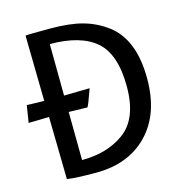

<svg xmlns="http://www.w3.org/2000/svg" viewBox="-99 -735 770 823"><g transform="rotate(-15 286.5 -323.0)"><path d="M3 -280 15 -356Q63 -354 92 -354L87 -645Q104 -647 194 -647Q284 -647 341 -631Q398 -615 445 -580Q543 -507 543 -332Q543 -176 457.5 -87.5Q372 1 228 1Q138 1 99 -5L94 -282ZM263 -279 181 -281 183 -67Q294 -67 368 -120Q450 -177 450 -321.5Q450 -466 382 -524.5Q314 -583 178 -583L180 -354L294 -356Q267 -279 263 -279Z"/></g></svg>

Font: Fresca
Style: Regular
Weight: 400
Designer: Iván Moreno
Foundry: Fontstage
Version: Version 1.001